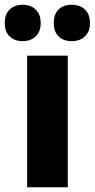

<svg xmlns="http://www.w3.org/2000/svg" viewBox="-58 -787 398 807"><path d="M227 0H56V-553H227ZM-38 -690Q-38 -728 -17 -747.5Q4 -767 37 -767Q71 -767 92 -747Q113 -727 113 -690Q113 -654 92 -634Q71 -614 37 -614Q4 -614 -17 -633.5Q-38 -653 -38 -690ZM168 -690Q168 -728 188.5 -747.5Q209 -767 243 -767Q278 -767 299 -747Q320 -727 320 -690Q320 -654 299 -634Q278 -614 243 -614Q209 -614 188.5 -634Q168 -654 168 -690Z"/></svg>

Font: Noto Sans Gujarati UI Condensed Black
Style: Regular
Weight: 900
Width: 3
Designer: Jelle Bosma - Monotype Design Team, Universal Thirst
Foundry: Monotype Imaging Inc.
Version: Version 2.106; ttfautohint (v1.8.4.7-5d5b)